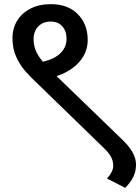

<svg xmlns="http://www.w3.org/2000/svg" viewBox="-20 -708 676 926"><path d="M636 86Q636 117 624 143Q612 169 584 198L496 153Q526 120 526 92Q526 70 516.5 50.5Q507 31 478 3L172 -294Q127 -336 101 -366Q75 -396 57.5 -435.5Q40 -475 40 -525Q40 -570 62 -607Q84 -644 126 -666Q168 -688 225 -688Q308 -688 355.5 -639.5Q403 -591 403 -515Q403 -456 363 -410Q323 -364 253 -341L258 -336L559 -45Q601 -6 618.5 25Q636 56 636 86ZM142 -519Q142 -489 153 -463Q164 -437 187 -410Q245 -424 273 -453Q301 -482 301 -521Q301 -558 280.5 -581Q260 -604 225 -604Q187 -604 164.5 -580.5Q142 -557 142 -519Z"/></svg>

Font: Martel Sans SemiBold
Style: Regular
Weight: 600
Designer: Dan Reynolds and Mathieu Réguer
Foundry: Dan Reynolds and Mathieu Réguer
Version: Version 1.002; ttfautohint (v1.1) -l 5 -r 5 -G 72 -x 0 -D la